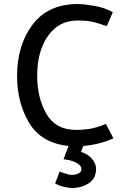

<svg xmlns="http://www.w3.org/2000/svg" viewBox="-20 -714 636 955"><path d="M511 -584Q474 -597 444.5 -604.5Q415 -612 366 -612Q273 -612 219 -536Q165 -460 165 -337Q165 -227 211 -147.5Q257 -68 358 -68Q407 -68 443 -76.5Q479 -85 507 -98L544 -26Q516 -12 474.5 -1.5Q433 9 394 12L383 42Q414 50 436 74.5Q458 99 458 125Q458 174 421.5 197.5Q385 221 339 221Q320 221 294.5 214.5Q269 208 254 198L277 139Q288 144 306.5 150Q325 156 339 156Q355 156 370 149Q385 142 385 127Q385 109 359.5 95.5Q334 82 296 78L321 12Q186 -2 125.5 -102Q65 -202 65 -336Q65 -489 142 -591.5Q219 -694 368 -694Q398 -694 451 -684.5Q504 -675 541 -653Z"/></svg>

Font: Palanquin Medium
Style: Regular
Weight: 500
Designer: Pria Ravichandran
Version: Version 1.0.4